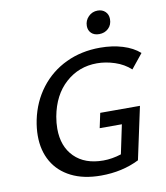

<svg xmlns="http://www.w3.org/2000/svg" viewBox="-93 -939 883 1023"><g transform="rotate(-10 348.0 -427.5)"><path d="M434 -791Q434 -820 454.5 -841Q475 -862 505 -862Q530 -862 546 -846.5Q562 -831 562 -806Q562 -775 542 -756Q522 -737 492 -737Q465 -737 449.5 -752Q434 -767 434 -791ZM424 -323H639L578 -39Q486 7 371 7Q277 7 210.5 -26.5Q144 -60 109.5 -120Q75 -180 75 -260Q75 -300 84 -345Q104 -441 159.5 -513.5Q215 -586 298 -625.5Q381 -665 483 -665Q549 -665 604.5 -648Q660 -631 696 -599L633 -521Q597 -554 548 -570Q499 -586 452 -586Q354 -586 282.5 -522Q211 -458 190 -344Q184 -310 184 -279Q184 -183 240.5 -126.5Q297 -70 397 -70Q444 -70 494 -86L527 -243H407Z"/></g></svg>

Font: Ysabeau Infant Semibold
Style: Italic
Weight: 600
Italic angle: -12°
Designer: Christian Thalmann (Catharsis Fonts)
Version: Version 0.003